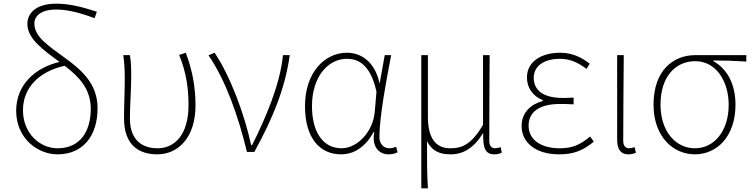

<svg xmlns="http://www.w3.org/2000/svg" viewBox="-20 -827 4095 1045"><path d="M293 13C432 13 511 -88 511 -238C511 -374 420 -449 332 -513C242 -579 167 -627 167 -699C167 -738 201 -775 284 -775C333 -775 393 -766 495 -728L507 -763C408 -796 344 -807 286 -807C176 -807 129 -755 129 -697C129 -616 214 -556 304 -490C168 -458 68 -363 68 -224C68 -75 184 13 293 13ZM332 -469C408 -411 474 -345 474 -235C474 -115 419 -20 293 -20C196 -20 105 -102 105 -227C105 -346 188 -437 332 -469Z M836 13C947 13 1044 -75 1044 -253C1044 -351 1028 -443 991 -540L955 -528C995 -431 1006 -343 1006 -254C1006 -93 930 -20 838 -20C759 -20 687 -59 687 -184C687 -245 694 -338 694 -409C694 -453 694 -489 687 -527H651C658 -474 659 -438 659 -396C659 -325 655 -254 655 -183C655 -38 735 13 836 13Z M1324 0H1364C1463 -179 1532 -345 1557 -527H1520C1505 -368 1426 -185 1352 -37H1347C1311 -204 1234 -412 1148 -540L1115 -526C1210 -387 1278 -191 1324 0Z M1836 13C1909 13 1970 -29 2014 -109H2017C2002 -29 2042 13 2095 13C2118 13 2133 7 2144 2L2136 -28C2126 -24 2111 -20 2098 -20C2069 -20 2045 -44 2045 -79C2045 -188 2080 -375 2109 -527H2074L2047 -376H2045C2019 -496 1940 -540 1869 -540C1748 -540 1640 -434 1640 -249C1640 -74 1722 13 1836 13ZM1839 -20C1737 -20 1678 -110 1678 -249C1678 -414 1769 -507 1868 -507C1921 -507 1995 -485 2029 -328L2020 -222C2012 -112 1926 -20 1839 -20Z M2273 198H2309C2304 108 2304 66 2304 -58C2335 0 2378 13 2435 13C2500 13 2560 -22 2608 -101H2610C2608 -20 2622 13 2671 13C2688 13 2701 9 2711 4L2705 -26C2691 -22 2684 -20 2674 -20C2656 -20 2643 -33 2643 -59C2643 -217 2644 -368 2645 -527H2609V-148C2543 -34 2488 -20 2431 -20C2344 -20 2309 -85 2309 -192V-527H2273Z M3023 13C3102 13 3152 -7 3212 -56L3192 -84C3136 -37 3092 -20 3027 -20C2923 -20 2857 -67 2857 -143C2857 -217 2915 -261 3026 -261C3051 -261 3071 -261 3102 -259V-296C3075 -294 3062 -294 3042 -294C2930 -294 2885 -341 2885 -403C2885 -474 2950 -507 3027 -507C3082 -507 3126 -487 3172 -452L3190 -480C3144 -516 3093 -540 3029 -540C2929 -540 2848 -494 2848 -405C2848 -350 2879 -304 2934 -282V-277C2876 -262 2819 -220 2819 -141C2819 -51 2896 13 3023 13Z M3400 13C3418 13 3431 9 3441 4L3434 -26C3421 -22 3413 -20 3403 -20C3386 -20 3372 -33 3372 -59C3372 -217 3374 -368 3375 -527H3339V-66C3339 -10 3362 13 3400 13Z M3762 13C3882 13 3983 -84 3983 -257C3983 -371 3937 -452 3863 -494V-498C3924 -498 3981 -496 4042 -492V-527H3765C3645 -527 3537 -445 3537 -257C3537 -84 3643 13 3762 13ZM3762 -20C3657 -20 3575 -113 3575 -257C3575 -413 3659 -494 3764 -494C3880 -494 3946 -381 3946 -257C3946 -113 3867 -20 3762 -20Z"/></svg>

Font: Noto Sans JP Thin
Style: Regular
Weight: 100
Designer: Ryoko NISHIZUKA 西塚涼子 (kana, bopomofo & ideographs); Paul D. Hunt (Latin, Greek & Cyrillic); Sandoll Communications 산돌커뮤니
Foundry: Adobe
Version: Version 2.004;hotconv 1.0.118;makeotfexe 2.5.65603